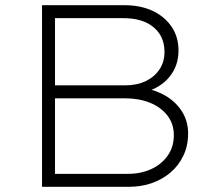

<svg xmlns="http://www.w3.org/2000/svg" viewBox="-20 -720 827 740"><path d="M142 0V-700H459Q521 -700 567.5 -678.5Q614 -657 641 -617.5Q668 -578 668 -525Q668 -466 632.5 -423Q597 -380 534 -364V-381Q584 -372 622 -348.5Q660 -325 682.5 -288.5Q705 -252 705 -205Q705 -158 686.5 -119.5Q668 -81 636.5 -54.5Q605 -28 564.5 -14Q524 0 476 0ZM192 -50H468Q519 -49 560 -67Q601 -85 625.5 -119Q650 -153 650 -199Q650 -243 625 -275Q600 -307 558 -324Q516 -341 463 -341H192ZM192 -391H461Q508 -391 542 -407.5Q576 -424 595 -453Q614 -482 614 -520Q614 -580 572 -615Q530 -650 456 -650H192Z"/></svg>

Font: Lexend Exa ExtraLight
Style: Regular
Weight: 250
Designer: Bonnie Shaver-Troup, Thomas Jockin
Foundry: Lexend
Version: Version 1.007